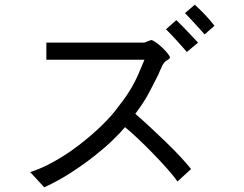

<svg xmlns="http://www.w3.org/2000/svg" viewBox="-20 -795 1040 820"><path d="M656 -476Q636 -437 624 -413.5Q612 -390 602 -373.5Q592 -357 582 -342.5Q572 -328 558 -309Q590 -281 624 -249.5Q658 -218 690 -187Q722 -156 749.5 -126.5Q777 -97 796 -73L738 -20Q723 -42 694 -74.5Q665 -107 632 -141Q599 -175 567 -205Q535 -235 514 -252Q496 -230 462.5 -197.5Q429 -165 384 -129.5Q339 -94 284.5 -58.5Q230 -23 169 5L109 -60Q157 -75 211.5 -105.5Q266 -136 317.5 -175.5Q369 -215 414 -258.5Q459 -302 488 -343Q504 -363 517.5 -382.5Q531 -402 544 -424.5Q557 -447 569.5 -475Q582 -503 597 -540H178V-613H597Q606 -617 613 -619.5Q620 -622 626 -624Q633 -623 646.5 -613.5Q660 -604 672.5 -592Q685 -580 695 -568Q705 -556 706 -550Q706 -547 703 -544.5Q700 -542 696 -539Q688 -536 682 -528.5Q676 -521 671.5 -511.5Q667 -502 663 -492.5Q659 -483 656 -476ZM689 -670 733 -709Q757 -686 780 -661.5Q803 -637 826 -613L778 -573Q770 -583 758.5 -595.5Q747 -608 735 -621.5Q723 -635 710.5 -648Q698 -661 689 -670ZM770 -739 812 -775Q843 -746 860.5 -727Q878 -708 896 -685L854 -648Q840 -663 830.5 -674Q821 -685 812 -694.5Q803 -704 793.5 -714.5Q784 -725 770 -739Z"/></svg>

Font: D2Coding ligature
Style: Regular
Weight: 400
Monospace: yes
Designer: Yong-Rak Park; Jeong-Hwan Yoon; Sang-Min Lee;
Foundry: NHN Corporation
Version: Version 1.3.2; Build 20180524